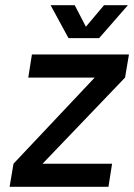

<svg xmlns="http://www.w3.org/2000/svg" viewBox="-20 -720 517 740"><path d="M362 -573 473 -700H381L311 -617L268 -700H175L244 -573ZM144 -89 462 -421 477 -510H103L89 -421H345L32 -89L17 0H398L412 -89Z"/></svg>

Font: Arthouse Owned Medium
Style: Italic
Weight: 500
Italic angle: -10°
Designer: Jeremy Tribby
Foundry: Tribby Type
Version: Version 1.000;PS 001.000;hotconv 1.0.88;makeotf.lib2.5.64775